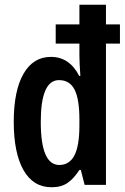

<svg xmlns="http://www.w3.org/2000/svg" viewBox="-20 -780 526 810"><path d="M198 10Q120 10 79 -62.5Q38 -135 38 -266Q38 -397 79 -468.5Q120 -540 195 -540Q273 -540 314 -460H319Q317 -488 316 -509.5Q315 -531 315 -546V-596H215V-677H315V-760H427V-677H486V-596H427V0H337L321 -63H315Q291 -26 264.5 -8Q238 10 198 10ZM230 -84Q273 -84 294 -124.5Q315 -165 315 -251V-275Q315 -362 294.5 -402Q274 -442 229 -442Q152 -442 152 -266Q152 -84 230 -84Z"/></svg>

Font: Noto Sans Devanagari UI ExtraCondensed SemiBold
Style: Regular
Weight: 600
Width: 2
Designer: Jelle Bosma - Monotype Design Team
Foundry: Monotype Imaging Inc.
Version: Version 2.004; ttfautohint (v1.8.4.7-5d5b)